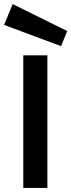

<svg xmlns="http://www.w3.org/2000/svg" viewBox="-21 -920 349 940"><path d="M211 0H93V-649H211ZM278 -694 -1 -798 41 -900 308 -768Z"/></svg>

Font: Karla Neue
Style: Bold
Weight: 700
Designer: Jonathan Pinhorn
Foundry: PYRS Fontlab Ltd. / Made with FontLab
Version: Version 1.000;PS 001.001;hotconv 1.0.56